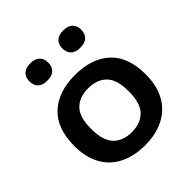

<svg xmlns="http://www.w3.org/2000/svg" viewBox="-209 -929 1088 1088"><g transform="rotate(-45 335.0 -384.5)"><path d="M334.5 10Q248.5 10 184 -21.8Q119.5 -53.5 83.8 -116.2Q48 -179 48 -272.5Q48 -411.5 124.8 -482.5Q201.5 -553.5 334.5 -553.5Q468.5 -553.5 545 -483.2Q621.5 -413 621.5 -272.5Q621.5 -180 585.5 -117Q549.5 -54 485 -22Q420.5 10 334.5 10ZM334.5 -96Q405 -96 445.2 -137Q485.5 -178 485.5 -272Q485.5 -367 445.2 -407.2Q405 -447.5 334.5 -447.5Q264 -447.5 224 -407.2Q184 -367 184 -273Q184 -178.5 224 -137.2Q264 -96 334.5 -96ZM466.5 -641Q428.5 -641 409.8 -659.5Q391 -678 391 -710Q391 -742 409.8 -760.5Q428.5 -779 466.5 -779Q504.5 -779 523.2 -760.5Q542 -742 542 -710Q542 -678 523.2 -659.5Q504.5 -641 466.5 -641ZM202.5 -641Q164.5 -641 145.8 -659.5Q127 -678 127 -710Q127 -742 145.8 -760.5Q164.5 -779 202.5 -779Q240.5 -779 259.2 -760.5Q278 -742 278 -710Q278 -678 259.2 -659.5Q240.5 -641 202.5 -641Z"/></g></svg>

Font: Encode Sans Expanded SemiBold
Style: Regular
Weight: 600
Width: 7
Designer: Multiple Designers
Foundry: Impallari Type
Version: Version 3.000; ttfautohint (v1.8.3) -l 8 -r 50 -G 200 -x 14 